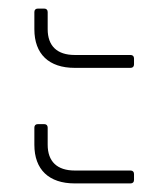

<svg xmlns="http://www.w3.org/2000/svg" viewBox="-20 -499 392 447"><path d="M284 -341C289 -341 292 -344 292 -349V-363C292 -368 289 -371 284 -371H154C113 -371 91 -392 91 -431V-471C91 -476 88 -479 83 -479H68C63 -479 60 -476 60 -471V-431C60 -373 94 -341 154 -341ZM284 -72C289 -72 292 -75 292 -80V-94C292 -99 289 -102 284 -102H154C113 -102 91 -123 91 -162V-202C91 -207 88 -210 83 -210H68C63 -210 60 -207 60 -202V-162C60 -104 94 -72 154 -72Z"/></svg>

Font: LINE Seed Sans TH Thin
Style: Regular
Weight: 250
Designer: Dalton Maag Ltd | Thai characters by Cadson Demak Co.,Ltd.
Foundry: Dalton Maag Ltd
Version: Version 1.003